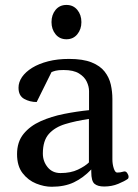

<svg xmlns="http://www.w3.org/2000/svg" viewBox="-20 -728 544 759"><path d="M47.4 -118.7Q47.4 -167 73 -198.5Q98.6 -230 140.6 -248.8Q182.6 -267.6 232.9 -277.6Q283.2 -287.6 332 -292.5V-367.7Q332 -385.7 323 -405Q314 -424.3 292.2 -437.7Q270.5 -451.2 231.4 -451.2Q210.4 -451.2 200.2 -448.5Q189.9 -445.8 183.6 -442.9L125 -324.7Q97.7 -324.7 75.4 -337.2Q53.2 -349.6 53.2 -381.3Q53.2 -403.3 67.1 -423.6Q81.1 -443.8 107.2 -460Q133.3 -476.1 170.2 -485.6Q207 -495.1 252.9 -495.1Q308.1 -495.1 342 -481.4Q376 -467.8 393.8 -444.8Q411.6 -421.9 418 -393.8Q424.3 -365.7 424.3 -336.4V-98.1Q424.3 -79.1 429.7 -62.5Q435.1 -45.9 442.9 -45.9Q449.7 -45.9 454.8 -46.6Q460 -47.4 468.8 -49.8Q477.1 -52.2 482.7 -44.2Q488.3 -36.1 488.3 -28.8Q488.3 -23.4 485.4 -21Q472.7 -11.7 447.3 -1.2Q421.9 9.3 391.6 9.3Q366.2 9.3 353.5 -1.5Q340.8 -12.2 340.8 -48.3V-58.1Q309.1 -24.9 272.2 -7.3Q235.4 10.3 184.1 10.3Q154.8 10.3 123 -2.4Q91.3 -15.1 69.3 -43.5Q47.4 -71.8 47.4 -118.7ZM149.4 -121.1Q149.4 -90.3 168.2 -67.1Q187 -43.9 219.2 -43.9Q259.8 -43.9 288.3 -57.6Q316.9 -71.3 331.5 -85.9V-257.8Q278.8 -250 237.8 -237.5Q196.8 -225.1 173.1 -198.5Q149.4 -171.9 149.4 -121.1ZM242.7 -572.8Q215.8 -572.8 199.7 -592.5Q183.6 -612.3 183.6 -640.6Q183.6 -669.4 199.7 -689Q215.8 -708.5 242.7 -708.5Q269.5 -708.5 285.6 -689Q301.8 -669.4 301.8 -640.6Q301.8 -612.3 285.6 -592.5Q269.5 -572.8 242.7 -572.8Z"/></svg>

Font: Gelasio
Style: Regular
Weight: 400
Designer: Eben Sorkin
Foundry: Eben Sorkin
Version: Version 1.008